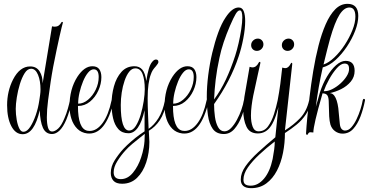

<svg xmlns="http://www.w3.org/2000/svg" viewBox="-20 -695 1921 1000"><path d="M98 4Q61 4 39 -38Q17 -80 17 -147Q17 -220 48 -281Q83 -349 137 -349Q171 -349 187 -322Q202 -298 202 -261L251 -558Q255 -557 258.5 -556.5Q262 -556 266 -556Q288 -556 300 -579Q302 -581 303 -581Q309 -581 307 -575Q303 -562 290 -505Q277 -448 257 -347Q253 -327 250 -307.5Q247 -288 244 -270Q237 -224 230.5 -173.5Q224 -123 224 -84Q224 -51 230 -30.5Q236 -10 251 -10Q266 -10 283 -25.5Q300 -41 316 -80Q326 -103 333.5 -129.5Q341 -156 344 -172Q345 -179 351 -179Q357 -179 356 -172Q349 -142 341.5 -117.5Q334 -93 326 -73Q309 -33 290 -15Q271 3 251 3Q218 3 203.5 -29.5Q189 -62 187 -121Q159 4 98 4ZM106 -9Q122 -11 137.5 -34.5Q153 -58 166 -95Q179 -132 185 -174Q187 -188 189 -201.5Q191 -215 191 -229Q191 -274 178 -305.5Q165 -337 142 -337Q123 -337 108.5 -314Q94 -291 83.5 -257Q73 -223 67.5 -187.5Q62 -152 62 -128Q62 -100 67 -71Q72 -42 81.5 -24Q91 -6 106 -9Z M434 0Q403 -4 382.5 -24.5Q362 -45 352 -76Q342 -107 342 -141Q342 -231 383 -295Q419 -350 461 -350Q486 -350 497 -334.5Q508 -319 508 -293Q508 -258 492 -223Q476 -188 448.5 -165.5Q421 -143 386 -143Q386 -23 436 -14Q440 -13 447 -13Q484 -13 514.5 -54.5Q545 -96 561 -172Q563 -182 568 -182Q574 -182 573 -172Q531 11 434 0ZM387 -155Q414 -155 438.5 -175.5Q463 -196 478.5 -228Q494 -260 494 -294Q494 -334 468 -334Q453 -334 438.5 -316.5Q424 -299 412.5 -271Q401 -243 394 -212.5Q387 -182 387 -155Z M616 262Q585 262 571 246.5Q557 231 557 206Q557 172 577.5 139.5Q598 107 623 80Q641 61 663.5 41.5Q686 22 706 7.5Q726 -7 733 -11V-121Q706 -1 649 -1Q616 -1 596.5 -22.5Q577 -44 569 -79Q561 -114 561 -152Q561 -200 573.5 -245.5Q586 -291 612.5 -320.5Q639 -350 680 -350Q706 -350 721 -332.5Q736 -315 742 -273Q753 -350 772 -372Q782 -385 792 -385Q805 -385 805 -372Q805 -365 792 -350Q782 -339 776 -330Q770 -321 765 -306Q758 -288 753.5 -256.5Q749 -225 749 -183Q749 -145 751 -99Q753 -53 754 -24Q783 -44 805.5 -80Q828 -116 839 -172Q841 -180 847 -180Q853 -180 851 -172Q836 -104 812 -68.5Q788 -33 755 -14L758 44Q758 101 741.5 151Q725 201 693.5 231.5Q662 262 616 262ZM653 -15Q672 -15 687 -38.5Q702 -62 712.5 -97Q723 -132 728.5 -168.5Q734 -205 734 -230Q734 -280 722.5 -309.5Q711 -339 685 -339Q667 -339 653 -321.5Q639 -304 629 -275Q619 -246 614 -213Q609 -180 609 -148Q609 -15 653 -15ZM609 238Q645 238 672.5 204.5Q700 171 715 125Q723 102 728.5 72.5Q734 43 734 2Q728 7 709.5 21.5Q691 36 669.5 54Q648 72 633 89Q610 114 591 144.5Q572 175 572 202Q572 238 609 238Z M929 0Q898 -4 877.5 -24.5Q857 -45 847 -76Q837 -107 837 -141Q837 -231 878 -295Q914 -350 956 -350Q981 -350 992 -334.5Q1003 -319 1003 -293Q1003 -258 987 -223Q971 -188 943.5 -165.5Q916 -143 881 -143Q881 -23 931 -14Q935 -13 942 -13Q979 -13 1009.5 -54.5Q1040 -96 1056 -172Q1058 -182 1063 -182Q1069 -182 1068 -172Q1026 11 929 0ZM882 -155Q909 -155 933.5 -175.5Q958 -196 973.5 -228Q989 -260 989 -294Q989 -334 963 -334Q948 -334 933.5 -316.5Q919 -299 907.5 -271Q896 -243 889 -212.5Q882 -182 882 -155Z M1146 3Q1107 3 1088 -24Q1069 -51 1063 -94.5Q1057 -138 1057 -189Q1057 -244 1064.5 -303.5Q1072 -363 1085.5 -420Q1099 -477 1116.5 -525Q1134 -573 1155 -604Q1189 -656 1223 -656Q1242 -656 1249.5 -636.5Q1257 -617 1257 -585Q1257 -545 1247 -493.5Q1237 -442 1223 -401Q1181 -274 1095 -153Q1095 -119 1099.5 -86.5Q1104 -54 1116 -32.5Q1128 -11 1149 -11Q1167 -11 1183.5 -28Q1200 -45 1214 -71Q1228 -97 1237.5 -124.5Q1247 -152 1250 -172Q1252 -179 1257 -179Q1263 -179 1262 -172Q1255 -131 1239.5 -90.5Q1224 -50 1201 -23.5Q1178 3 1146 3ZM1095 -177Q1129 -223 1156 -280Q1183 -337 1205 -405Q1214 -433 1222.5 -469.5Q1231 -506 1236.5 -542.5Q1242 -579 1242 -604Q1242 -621 1239 -631Q1236 -641 1229 -641Q1219 -641 1208 -623Q1197 -605 1178 -561Q1159 -517 1145 -475Q1131 -433 1123 -394Q1110 -335 1103.5 -281Q1097 -227 1095 -177Z M1323 0Q1280 0 1263.5 -35.5Q1247 -71 1247 -120Q1247 -155 1253 -191Q1265 -263 1280 -347Q1289 -344 1295 -344Q1315 -344 1327 -368Q1329 -373 1333 -373Q1337 -373 1336 -366Q1332 -350 1323 -307.5Q1314 -265 1299 -197Q1294 -172 1290.5 -144.5Q1287 -117 1287 -93Q1287 -59 1296 -35Q1305 -11 1327 -11Q1357 -11 1376 -37Q1395 -63 1407 -100.5Q1419 -138 1426 -172Q1427 -179 1433 -179Q1438 -179 1438 -172Q1419 -81 1392.5 -40.5Q1366 0 1323 0ZM1318 -430Q1305 -430 1296.5 -438.5Q1288 -447 1288 -460Q1288 -474 1298.5 -484Q1309 -494 1323 -494Q1335 -494 1343.5 -485.5Q1352 -477 1352 -464Q1352 -450 1342 -440Q1332 -430 1318 -430Z M1288 285Q1234 285 1234 240Q1234 206 1258.5 171Q1283 136 1324 98.5Q1365 61 1414 20L1433 -167Q1433 -170 1429 -169.5Q1425 -169 1426 -172Q1434 -213 1440 -258Q1446 -303 1450 -343Q1461 -340 1466 -340Q1482 -340 1494 -363Q1496 -368 1499 -368Q1503 -368 1502 -360L1464 -16Q1509 -44 1543 -79.5Q1577 -115 1590 -172Q1591 -178 1597 -178Q1602 -178 1602 -172Q1593 -129 1573 -99Q1553 -69 1525.5 -46.5Q1498 -24 1464 -2Q1464 50 1454 101Q1444 152 1422.5 193.5Q1401 235 1367.5 260Q1334 285 1288 285ZM1286 272Q1324 272 1355 235.5Q1386 199 1400 133Q1405 107 1408 84Q1411 61 1411 42Q1368 75 1331 109.5Q1294 144 1271 177Q1248 210 1248 241Q1248 258 1257.5 265Q1267 272 1286 272ZM1478 -430Q1465 -430 1456.5 -438.5Q1448 -447 1448 -460Q1448 -474 1458.5 -484Q1469 -494 1483 -494Q1495 -494 1503.5 -485.5Q1512 -477 1512 -464Q1512 -450 1502 -440Q1492 -430 1478 -430Z M1579 7Q1574 7 1574 -1Q1578 -72 1592 -188Q1600 -256 1611.5 -325.5Q1623 -395 1639 -457.5Q1655 -520 1676.5 -569Q1698 -618 1726 -646.5Q1754 -675 1790 -675Q1846 -675 1846 -612Q1846 -577 1830 -535Q1814 -493 1787 -452.5Q1760 -412 1727.5 -382.5Q1695 -353 1661 -344Q1637 -238 1625 -139Q1629 -152 1634 -170Q1639 -188 1646 -213Q1661 -259 1683 -296Q1705 -333 1730.5 -355.5Q1756 -378 1780 -378Q1827 -378 1827 -326Q1827 -294 1807 -270Q1787 -246 1757 -231Q1727 -216 1697 -210Q1711 -210 1721 -197Q1736 -177 1742 -132Q1744 -111 1746 -90Q1748 -69 1750 -49Q1752 -31 1759.5 -23Q1767 -15 1777 -15Q1795 -15 1810 -32Q1825 -49 1837 -74Q1849 -99 1857.5 -126Q1866 -153 1869 -172Q1871 -180 1875 -180Q1880 -180 1880.5 -177Q1881 -174 1881 -172Q1872 -126 1857 -87Q1842 -48 1819.5 -23.5Q1797 1 1764 1Q1743 1 1725.5 -11.5Q1708 -24 1701 -46Q1696 -64 1694.5 -89Q1693 -114 1693 -137Q1693 -160 1692 -170Q1691 -190 1684.5 -199Q1678 -208 1660 -209L1658 -202Q1612 -43 1612 -5L1599 -6Q1588 -8 1583 5Q1582 7 1579 7ZM1665 -359Q1692 -368 1721.5 -396Q1751 -424 1775.5 -461.5Q1800 -499 1815.5 -538Q1831 -577 1831 -608Q1831 -656 1800 -656Q1772 -656 1748 -618Q1724 -580 1699 -493Q1693 -471 1684.5 -438Q1676 -405 1665 -359ZM1666 -220Q1687 -219 1710 -230.5Q1733 -242 1753 -260Q1773 -278 1785.5 -298Q1798 -318 1798 -335Q1798 -352 1792 -358Q1786 -364 1774 -364Q1756 -364 1734.5 -340Q1713 -316 1694.5 -282.5Q1676 -249 1666 -220Z"/></svg>

Font: Updock
Style: Regular
Weight: 400
Designer: Robert E. Leuschke
Foundry: Robert E. Leuschke
Version: Version 1.010; ttfautohint (v1.8.4.7-5d5b)